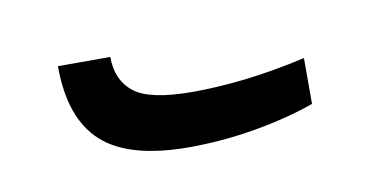

<svg xmlns="http://www.w3.org/2000/svg" viewBox="-32 -398 505 260"><g transform="rotate(-10 220.5 -268.5)"><path d="M212 -199Q130 -199 93 -232.5Q56 -266 56 -338H128Q128 -306 149.5 -289Q171 -272 230 -272Q264 -272 303 -276.5Q342 -281 386 -291V-228Q350 -215 304 -207Q258 -199 212 -199Z"/></g></svg>

Font: Noto Sans Living
Style: Regular
Weight: 400
Designer: Monotype Design Team
Foundry: Monotype Imaging Inc.
Version: Version 2.013; ttfautohint (v1.8.4.7-5d5b)